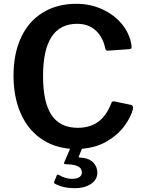

<svg xmlns="http://www.w3.org/2000/svg" viewBox="-20 -772 759 1008"><path d="M677 -214.5C675 -217.5 672.3 -219.7 669 -221L584 -239C574 -241 568 -239.3 566 -234C548 -187.3 524.5 -153.5 495.5 -132.5C466.5 -111.5 430.7 -101 388 -101C326.7 -101 281 -123.2 251 -167.5C221 -211.8 206 -280.3 206 -373C206 -555.7 265.7 -647 385 -647C424.3 -647 456.7 -635.5 482 -612.5C507.3 -589.5 524 -558.7 532 -520C533.3 -514 534.8 -510.2 536.5 -508.5C538.2 -506.8 541.3 -506 546 -506L660 -514C664 -514.7 666.8 -515.7 668.5 -517C670.2 -518.3 671 -521 671 -525C671 -529.7 670.7 -533.7 670 -537C663.3 -577 646.5 -613.3 619.5 -646C592.5 -678.7 558.2 -704.5 516.5 -723.5C474.8 -742.5 429.7 -752 381 -752C313.7 -752 255.2 -736.8 205.5 -706.5C155.8 -676.2 117.7 -632.7 91 -576C64.3 -519.3 51 -452.3 51 -375C51 -302.3 62.8 -238 86.5 -182C110.2 -126 144.3 -81.5 189 -48.5C233.7 -15.5 286.7 3.7 348 9L317 81C314.3 87 317 90 325 90C355 90.7 376.7 94.5 390 101.5C403.3 108.5 410 119 410 133C410 143.7 405.5 152 396.5 158C387.5 164 374.3 167 357 167C335 167 312 160 288 146C283.3 144 280 145 278 149L265 181C262.3 185 263.7 189 269 193C297.7 208.3 332.3 216 373 216C406.3 216 434.3 208.7 457 194C479.7 179.3 491 159.3 491 134C491 113.3 483.5 95.3 468.5 80C453.5 64.7 430 56.3 398 55C393.3 55 392 53 394 49L410 9C460.7 5 505 -8.3 543 -31C581 -53.7 611.2 -80.3 633.5 -111C655.8 -141.7 670.7 -171 678 -199C679.3 -206.3 679 -211.5 677 -214.5Z"/></svg>

Font: Libre Franklin SemiBold
Style: Regular
Weight: 600
Designer: Pablo Impallari, Rodrigo Fuenzalida
Foundry: Impallari Type
Version: Version 1.002; ttfautohint (v1.5)